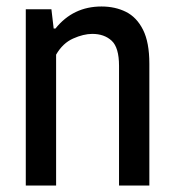

<svg xmlns="http://www.w3.org/2000/svg" viewBox="-20 -572 536 592"><path d="M59.5 0V-543.5H138.5L145.5 -484H151Q205.5 -552 293 -552Q335 -552 368.2 -535.5Q401.5 -519 421 -480.2Q440.5 -441.5 440.5 -375.5V0H347V-369Q347 -425.5 324.2 -446.5Q301.5 -467.5 264.5 -467.5Q237.5 -467.5 205.5 -453.2Q173.5 -439 153 -403.5V0Z"/></svg>

Font: Encode Sans Condensed Medium
Style: Regular
Weight: 500
Width: 3
Designer: Multiple Designers
Foundry: Impallari Type
Version: Version 3.000; ttfautohint (v1.8.3) -l 8 -r 50 -G 200 -x 14 